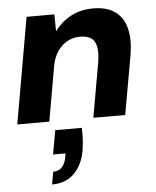

<svg xmlns="http://www.w3.org/2000/svg" viewBox="-55 -555 726 895"><g transform="rotate(-5 307.5 -107.5)"><path d="M15 0 102 -496H232L233 -418H234Q264 -459 309.5 -483.5Q355 -508 414 -508Q479 -508 517.5 -479.5Q556 -451 568.5 -399Q581 -347 569 -275L520 0H371L417 -261Q426 -319 410 -350.5Q394 -382 341 -382Q309 -382 282 -367Q255 -352 236 -324Q217 -296 210 -257L165 0ZM152 293 163 234Q189 234 204 218Q219 202 225 170L227 154H169L189 42H313Q315 71 313 98.5Q311 126 307 151Q295 215 256 254Q217 293 152 293Z"/></g></svg>

Font: DM Sans 28pt Black
Style: Italic
Weight: 900
Italic angle: -10°
Version: Version 4.004;gftools[0.9.30]